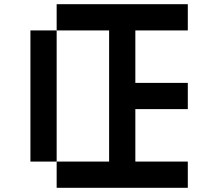

<svg xmlns="http://www.w3.org/2000/svg" viewBox="-20 -1020 1040 915"><path d="M250 -125V-1000H875V-875H625V-625H875V-500H625V-250H875V-125ZM125 -875V-250H500V-875Z"/></svg>

Font: Picon
Style: Regular
Weight: 400
Designer: yne
Foundry: yne
Version: Version 21.02.27; git-deadbeef-release